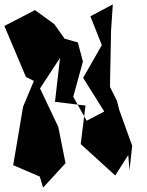

<svg xmlns="http://www.w3.org/2000/svg" viewBox="-20 -774 668 873"><path d="M569 0 581 -111 522 -275 512 -315 480 -379 485 -636 493 -754 391 -700 443 -569 358 -420 454 -267 374 -225 313 -334 357 -494 334 -581 274 -598 227 -664 139 -728 0 -656 98 -424 134 -406 85 -289 40 -23 161 29 176 79 278 -32 245 -197 162 -372 253 -511 230 -311 369 -294 368 -288 347 -119 504 24 563 -69Z"/></svg>

Font: Asimov Silicon
Style: Regular
Weight: 400
Designer: Google
Version: Version 2.000980; 2014